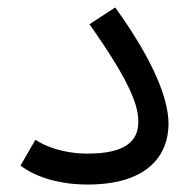

<svg xmlns="http://www.w3.org/2000/svg" viewBox="-20 -489 517 515"><path d="M35 -45C76 -13 142 6 215 6C380 6 432 -76 432 -157C432 -221 395 -322 289 -469L220 -424C336 -260 351 -201 351 -162C351 -109 314 -77 215 -77C151 -77 102 -96 75 -114Z"/></svg>

Font: Noto Sans Math
Style: Regular
Weight: 400
Designer: Monotype Design Team, Delve Withrington, Jeff Kellem
Foundry: Monotype Imaging Inc., Delve Fonts LLC
Version: Version 3.000